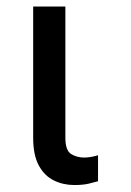

<svg xmlns="http://www.w3.org/2000/svg" viewBox="-20 -548 392 576"><path d="M79.5 -528.4H176.1V-134.9Q176.1 -96.6 193.4 -85.9Q210.6 -75.3 233 -75.3Q243.6 -75.3 256.2 -77.8Q268.8 -80.3 274.1 -82.4V-4.3Q263.5 -1.1 246.1 3Q228.7 7.1 203.1 7.1Q169.7 7.1 141.7 -6.6Q113.6 -20.2 96.6 -51.3Q79.5 -82.4 79.5 -134.9Z"/></svg>

Font: Interface
Style: Regular
Weight: 400
Designer: Rasmus Andersson
Foundry: rsms
Version: Version 1.8